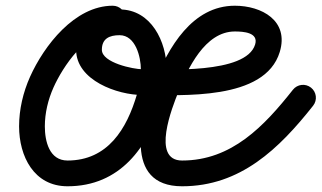

<svg xmlns="http://www.w3.org/2000/svg" viewBox="-20 -606 1124 671"><path d="M374 -586C374 -586 374 -586 374 -586C241.1 -586 133.7 -446.3 84.9 -337.4C60.8 -283.4 46.7 -223.7 46.7 -164.5C46.7 -60.3 98.2 45 216 45C398.8 45 498.2 -90.4 545.2 -251.9C555.8 -288.1 562.3 -325.8 562.3 -363.6C562.3 -460 508.4 -573 398 -573C312.6 -573 246 -521.5 246 -432C246 -324.8 391.1 -274 477.6 -274C614.6 -274 905.8 -253.2 957.7 -424.4C990.9 -533.7 894.6 -586 800.7 -586C651.3 -586 568.3 -439.2 519.6 -317.7C471.8 -198.3 408.5 45 616.3 45C820.4 45 955.6 -86.4 1074.3 -236.6C1089.7 -256.1 1086.4 -284.4 1066.9 -299.8C1047.4 -315.2 1019.1 -311.9 1003.7 -292.4C903.4 -165.5 789.9 -45 616.3 -45C507.4 -45 582.5 -232.6 603.2 -284.3C635.7 -365.6 696 -496 800.7 -496C830.4 -496 884.4 -492.7 871.6 -450.5C839.9 -345.9 556.1 -364 477.6 -364C446.7 -364 336 -386.5 336 -432C336 -471 362.2 -483 398 -483C453.9 -483 472.3 -406.6 472.3 -363.6C472.3 -334.3 467 -305.1 458.8 -277.1C423.4 -155.4 356.4 -45 216 -45C152.2 -45 136.7 -112.5 136.7 -164.5C136.7 -211.1 148.1 -258.2 167.1 -300.6C199.6 -373.2 281.5 -496 374 -496C398.9 -496 419 -516.1 419 -541C419 -565.8 398.9 -586 374 -586Z"/></svg>

Font: FRB American Cursive Guidelines Black
Style: Bold Italic
Weight: 900
Italic angle: -25°
Version: Version 2.0;Modular Font Editor K font №1